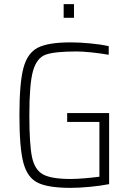

<svg xmlns="http://www.w3.org/2000/svg" viewBox="-20 -901 629 929"><path d="M74 -344Q74 -500 93.5 -572.5Q113 -645 163.5 -670.5Q214 -696 322 -696Q365 -696 417 -691Q469 -686 506 -678V-636Q466 -643 422.5 -647.5Q379 -652 351 -652Q244 -652 201 -636.5Q158 -621 140 -558.5Q122 -496 122 -344Q122 -202 135 -140.5Q148 -79 188.5 -57Q229 -35 322 -35Q350 -35 391 -38.5Q432 -42 461 -46V-311H305V-354H508V-10Q467 -2 415 3Q363 8 322 8Q213 8 162.5 -17Q112 -42 93 -114Q74 -186 74 -344ZM288 -815V-881H338V-815Z"/></svg>

Font: Saira Semi Condensed ExtraLight
Style: Regular
Weight: 200
Width: 4
Designer: Hector Gatti with collaboration of the Omnibus-Type team
Foundry: Omnibus-Type
Version: Version 1.001; ttfautohint (v1.8)